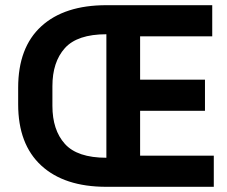

<svg xmlns="http://www.w3.org/2000/svg" viewBox="-20 -720 876 740"><path d="M804 0H390V-700H798V-580H520V-413H770V-293H520V-120H804ZM390 -112V0Q228 0 139 -82Q50 -164 50 -318V-382Q50 -537 139 -618.5Q228 -700 390 -700V-588Q278 -588 230 -534.5Q182 -481 182 -388V-312Q182 -219 230 -165.5Q278 -112 390 -112Z"/></svg>

Font: Space Grotesk Variable Light
Style: Regular
Weight: 300
Designer: Florian Karsten
Foundry: Florian Karsten
Version: Version 2.000